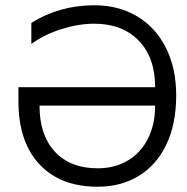

<svg xmlns="http://www.w3.org/2000/svg" viewBox="-20 -699 709 729"><path d="M649 -337Q649 -229 612 -151Q575 -73 507.5 -31.5Q440 10 351 10Q209 10 129.5 -75.5Q50 -161 50 -314V-368H569Q569 -481 506.5 -545Q444 -609 338 -609Q278 -609 212 -588Q146 -567 99 -532V-612Q206 -679 338 -679Q431 -679 501.5 -636.5Q572 -594 610.5 -516.5Q649 -439 649 -337ZM569 -298H130Q130 -186 188.5 -123Q247 -60 351 -60Q416 -60 465.5 -89.5Q515 -119 542 -173Q569 -227 569 -298Z"/></svg>

Font: Madhuban Light
Style: Regular
Weight: 300
Designer: jaikishan Patel
Foundry: MagicType
Version: Version 1.000